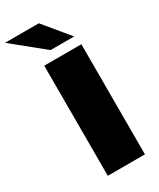

<svg xmlns="http://www.w3.org/2000/svg" viewBox="-296 -987 874 1057"><g transform="rotate(-30 141.5 -458.5)"><path d="M57 0V-700H293V0ZM130 -757 -67 -917H148L280 -757Z"/></g></svg>

Font: Montserrat Black
Style: Regular
Weight: 900
Designer: Julieta Ulanovsky
Foundry: Julieta Ulanovsky
Version: Version 9.000; ttfautohint (v1.8.4.7-5d5b)